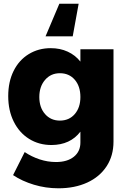

<svg xmlns="http://www.w3.org/2000/svg" viewBox="-20 -804 688 1025"><path d="M23.9 0ZM585.9 -541V-47.9Q585.9 27.3 549.1 83.7Q512.2 140.1 445.6 170.7Q378.9 201.2 292 201.2Q224.1 201.2 161.1 182.1Q98.1 163.1 49.8 130.9L111.8 7.8Q148.9 32.7 191.9 46.9Q234.9 61 278.8 61Q338.9 61 374 33Q409.2 4.9 409.2 -43V-101.1Q355 -30.3 254.9 -29.8Q188 -29.8 135.5 -62.5Q83 -95.2 53.5 -154.5Q23.9 -213.9 23.9 -291Q23.9 -367.2 52.5 -425Q81.1 -482.9 133.1 -514.9Q185.1 -546.9 251 -546.9Q300.8 -546.9 341.3 -528.3Q381.8 -509.8 409.2 -475.1V-541ZM409.2 -286.1Q409.2 -343.3 379.2 -378.2Q349.1 -413.1 299.8 -413.1Q251 -413.1 220.5 -377.4Q189.9 -341.8 189.9 -286.1Q189.9 -230 220.5 -195.1Q251 -160.2 299.8 -160.2Q349.1 -160.2 379.2 -195.1Q409.2 -230 409.2 -286.1ZM368.2 -609.9H223.1L296.9 -784.2H399.9Z"/></svg>

Font: Argentum Sans
Style: Bold
Weight: 700
Designer: Julieta Ulanovsky (Modified by Cristiano Sobral)
Foundry: Julieta Ulanovsky
Version: Version 1.000; ttfautohint (v1.5.65-e2d9)